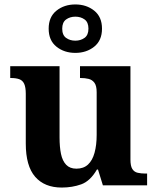

<svg xmlns="http://www.w3.org/2000/svg" viewBox="-20 -834 707 864"><path d="M258 10Q180.4 10 138.2 -38.5Q96 -87 96 -188V-412Q96 -441 89 -456.5Q82 -472 67 -477.5Q52 -483 28 -483H26V-536H248V-216Q248 -172.6 254.5 -141.3Q261 -110 277.8 -92.5Q294.6 -75 323.8 -75Q356 -75 376 -93.5Q396 -112 405.5 -146.7Q415 -181.4 415 -227V-419Q415 -447.9 405 -461.5Q395 -475 378.8 -479Q362.7 -483 342.6 -483H340V-536H567V-115.6Q567 -87 575.5 -73.5Q584 -60 599.7 -56.5Q615.4 -53 634 -53H642V0H443L421 -71H416.1Q386 -19 345.5 -4.5Q305 10 258 10ZM319 -596Q269 -596 234 -624Q199 -652 199 -705Q199 -758 234 -786Q269 -814 319 -814Q369 -814 404 -786Q439 -758 439 -705Q439 -652 404 -624Q369 -596 319 -596ZM318.9 -651Q343 -651 360.5 -663.6Q378 -676.3 378 -705.1Q378 -734 360.6 -746.5Q343.2 -759 319.1 -759Q295 -759 277.5 -746.4Q260 -733.7 260 -704.9Q260 -676 277.4 -663.5Q294.8 -651 318.9 -651Z"/></svg>

Font: Noto Serif Thai
Style: Regular
Weight: 400
Designer: Monotype Design Team
Foundry: Monotype Imaging Inc.
Version: Version 2.001